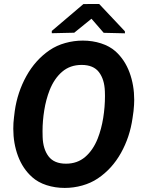

<svg xmlns="http://www.w3.org/2000/svg" viewBox="-20 -922 710 952"><path d="M471.7 -902.3 599.1 -767.1 599.6 -756.8 494.1 -759.3 433.6 -829.1 348.1 -759.8 236.8 -757.3V-768.6L393.6 -901.9ZM637.2 -336.4Q624 -242.7 579.8 -163.6Q535.6 -84.5 464.8 -37.1Q430.7 -14.2 387.9 -2.2Q345.2 9.8 300.8 9.8Q253.4 9.8 210.9 -3.9Q168.5 -17.6 139.2 -43.9Q92.8 -85.4 69.3 -148.2Q45.9 -210.9 45.9 -283.7Q45.9 -313.5 49.3 -339.4L53.2 -371.6Q66.4 -464.8 110.8 -544.9Q155.3 -625 226.1 -673.3Q260.7 -696.8 303.5 -708.7Q346.2 -720.7 390.6 -720.7Q438.5 -720.7 481 -707Q523.4 -693.4 552.7 -667.5Q599.1 -625.5 622.3 -562.5Q645.5 -499.5 645.5 -426.3Q645.5 -403.8 642.1 -371.1ZM384.8 -600.1Q327.6 -600.1 288.3 -566.4Q249 -532.7 226.1 -475.1Q208 -428.7 199.5 -375.7Q190.9 -322.8 190.9 -271.5Q190.9 -252 191.4 -242.7Q193.4 -182.6 220.9 -146.5Q248.5 -110.4 307.1 -110.4Q363.3 -110.4 402.3 -143.8Q441.4 -177.2 464.4 -234.9Q482.9 -282.2 491.7 -336.9Q500.5 -391.6 500.5 -446.3Q500.5 -461.4 500 -468.8Q498 -528.3 470.7 -564.2Q443.4 -600.1 384.8 -600.1Z"/></svg>

Font: Mardoto
Style: Bold Italic
Weight: 700
Italic angle: -12°
Designer: Christian Robertson, Vahan Hovhannisyan
Foundry: Google
Version: Version 1.000